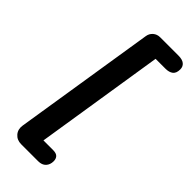

<svg xmlns="http://www.w3.org/2000/svg" viewBox="-280 -751 977 977"><g transform="rotate(45 208.0 -262.5)"><path d="M235 180H113Q82 180 64 159Q46 138 51 107L172 -657Q175 -678 190.5 -691.5Q206 -705 228 -705H360Q388 -705 402 -693.5Q416 -682 416 -662Q416 -634 401 -622.5Q386 -611 360 -611H289L179 86H248Q272 86 281.5 96.5Q291 107 291 124Q291 149 276.5 164.5Q262 180 235 180Z"/></g></svg>

Font: Nunito Variable Extra Light
Style: Italic
Weight: 200
Italic angle: -9°
Designer: Vernon Adams
Foundry: Vernon Adams
Version: Version 3.602